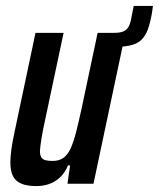

<svg xmlns="http://www.w3.org/2000/svg" viewBox="-20 -621 537 649"><path d="M309 -462 319 -510H367Q387 -510 398.5 -515.5Q410 -521 416 -533.5Q422 -546 425 -566L432 -601H497L494 -579Q488 -544 479.5 -521Q471 -498 456.5 -485Q442 -472 418 -467Q394 -462 357 -462ZM103 8Q71 8 51.5 -0.5Q32 -9 23.5 -26.5Q15 -44 15 -72Q15 -91 18.5 -116.5Q22 -142 29 -174L100 -510H195L133 -218Q124 -177 120 -151.5Q116 -126 115 -111Q115 -97 119.5 -89.5Q124 -82 133.5 -79.5Q143 -77 158 -77Q180 -77 194.5 -87.5Q209 -98 219 -120Q229 -142 237.5 -175.5Q246 -209 256 -255L310 -510H404L296 0H208L217 -62H210Q200 -38 184 -22.5Q168 -7 147.5 0.5Q127 8 103 8Z"/></svg>

Font: Saira ExtraCondensed SemiBold
Style: Italic
Weight: 600
Width: 2
Italic angle: -12°
Designer: Hector Gatti with collaboration of the Omnibus-Type team
Foundry: Omnibus-Type
Version: Version 1.101